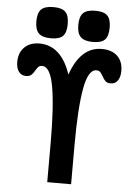

<svg xmlns="http://www.w3.org/2000/svg" viewBox="-62 -996 724 1042"><g transform="rotate(5 300.0 -475.0)"><path d="M153 -626Q140.5 -626 133.5 -619.2Q126.5 -612.5 118 -598Q109 -581.5 99 -572.8Q89 -564 70 -564Q44 -564 30.2 -583.8Q16.5 -603.5 16.5 -636Q16.5 -686.5 46.8 -716.2Q77 -746 129 -746Q187.5 -746 230.8 -706.8Q274 -667.5 299 -591.5Q325 -667.5 367.5 -706.8Q410 -746 468 -746Q522.5 -746 553 -717Q583.5 -688 583.5 -636Q583.5 -603.5 570 -583.8Q556.5 -564 531 -564Q513 -564 503.5 -572.8Q494 -581.5 485 -598.5Q476.5 -613.5 469.2 -620.8Q462 -628 449 -628Q403.5 -628 384.5 -519.5Q365.5 -411 365.5 -214V0H235.5V-214Q235.5 -409.5 216.8 -517.8Q198 -626 153 -626ZM100.5 -864.5Q100.5 -910.5 120.2 -930Q140 -949.5 186 -949.5Q232.5 -949.5 252 -930.2Q271.5 -911 271.5 -864.5Q271.5 -818.5 252.5 -799Q233.5 -779.5 187.5 -779.5Q141 -779.5 120.8 -799.2Q100.5 -819 100.5 -864.5ZM329 -864.5Q329 -910.5 348.8 -930Q368.5 -949.5 414.5 -949.5Q461 -949.5 480.5 -930.2Q500 -911 500 -864.5Q500 -818.5 481 -799Q462 -779.5 416 -779.5Q369.5 -779.5 349.2 -799.2Q329 -819 329 -864.5Z"/></g></svg>

Font: JuliaMono ExtraBold
Style: Regular
Weight: 800
Monospace: yes
Designer: cormullion
Foundry: corm
Version: Version 0.055; ttfautohint (v1.8.4)